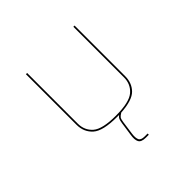

<svg xmlns="http://www.w3.org/2000/svg" viewBox="-186 -811 1119 1119"><g transform="rotate(-45 373.0 -252.0)"><path d="M431 126H407Q370 126 360 107Q350 88 356 51L368 -32Q371 -51 375 -60.5Q379 -70 390 -78H374Q257 -78 215.5 -115.5Q174 -153 174 -213V-630H184V-213Q184 -157 223.5 -122.5Q263 -88 374 -88Q485 -88 525 -122.5Q565 -157 565 -213V-630H575V-213Q575 -157 540 -121Q505 -85 409 -79Q392 -69 386.5 -61Q381 -53 378 -32L366 53Q362 83 369 99.5Q376 116 407 116H431Z"/></g></svg>

Font: Bungee Hairline
Style: Regular
Weight: 400
Designer: David Jonathan Ross
Foundry: David Jonathan Ross
Version: Version 1.000;PS 1.0;hotconv 1.0.72;makeotf.lib2.5.5900